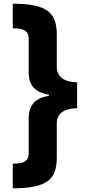

<svg xmlns="http://www.w3.org/2000/svg" viewBox="-20 -852 475 1038"><path d="M397 -267V-407C340 -407 287 -429 287 -491V-663C287 -781 239 -832 49 -832V-699C92 -698 135 -695 135 -644V-461C135 -385 175 -352 244 -340V-334C177 -323 135 -291 135 -210V-22C135 29 92 32 49 33V166C241 166 287 114 287 -2V-186C287 -245 338 -267 397 -267Z"/></svg>

Font: Noto Sans Devanagari SemiCondensed Black
Style: Regular
Weight: 900
Width: 4
Designer: Jelle Bosma - Monotype Design Team
Foundry: Monotype Imaging Inc.
Version: Version 2.004